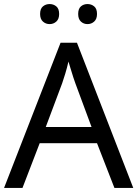

<svg xmlns="http://www.w3.org/2000/svg" viewBox="-20 -928 679 948"><path d="M545 0 459 -221H176L91 0H0L279 -717H360L638 0ZM352 -517Q349 -525 342 -546Q335 -567 328.5 -589.5Q322 -612 318 -624Q311 -593 302 -563.5Q293 -534 287 -517L206 -301H432ZM178 -859Q178 -885 192 -896.5Q206 -908 225 -908Q244 -908 258 -896.5Q272 -885 272 -859Q272 -834 258 -821.5Q244 -809 225 -809Q206 -809 192 -821.5Q178 -834 178 -859ZM366 -859Q366 -885 379.5 -896.5Q393 -908 412 -908Q431 -908 445 -896.5Q459 -885 459 -859Q459 -834 445 -821.5Q431 -809 412 -809Q393 -809 379.5 -821.5Q366 -834 366 -859Z"/></svg>

Font: Noto Sans Ugaritic
Style: Regular
Weight: 400
Designer: Monotype Design Team
Foundry: Monotype Imaging Inc.
Version: Version 2.001; ttfautohint (v1.8.4.7-5d5b)